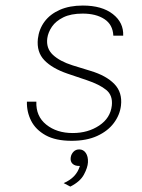

<svg xmlns="http://www.w3.org/2000/svg" viewBox="-20 -500 512 692"><path d="M238 7.5Q180.5 7.5 144.5 -12.5Q108.5 -32.5 92.2 -64.8Q76 -97 77 -133.5H111Q109 -81 146.8 -50.8Q184.5 -20.5 242 -20.5Q297 -20.5 337.5 -47.5Q378 -74.5 383 -119.5Q387 -156 363 -175.8Q339 -195.5 293 -211L223.5 -234.5Q168 -253.5 139.8 -283Q111.5 -312.5 116.5 -360Q120.5 -395 140.5 -422Q160.5 -449 195.5 -464.5Q230.5 -480 278.5 -480Q347.5 -480 386.8 -449.2Q426 -418.5 424 -371.5H388.5Q386.5 -411.5 356.2 -431.2Q326 -451 278 -451Q235.5 -451 208.2 -437.5Q181 -424 167.2 -403.8Q153.5 -383.5 150.5 -362.5Q145.5 -326 170.5 -302.5Q195.5 -279 241.5 -264.5L306.5 -244.5Q363 -227.5 392.2 -197.2Q421.5 -167 416 -119.5Q412 -85.5 390.2 -56.5Q368.5 -27.5 330.2 -10Q292 7.5 238 7.5ZM233.5 172.5 209.5 160Q232.5 150 247 134.8Q261.5 119.5 268 98Q251 99 241.8 90.5Q232.5 82 235 66.5Q237 55 245 46.8Q253 38.5 265.5 38.5Q280.5 38.5 289.2 51.2Q298 64 297 85Q296 104 282.5 129.2Q269 154.5 233.5 172.5Z"/></svg>

Font: Karla ExtraLight
Style: Italic
Weight: 250
Italic angle: -8°
Designer: Jonathan Pinhorn
Version: Version 2.004;gftools[0.9.33]